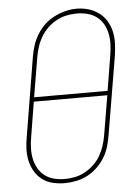

<svg xmlns="http://www.w3.org/2000/svg" viewBox="-54 -788 607 838"><g transform="rotate(-5 250.0 -369.0)"><path d="M195 8Q169 8 143.5 2Q118 -4 98 -19Q78 -34 65 -56Q52 -78 46.5 -103Q41 -128 42 -155Q43 -182 48 -208L105 -553Q109 -578 117 -602.5Q125 -627 138.5 -649.5Q152 -672 171.5 -690.5Q191 -709 214.5 -721Q238 -733 263 -739.5Q288 -746 313 -746Q340 -746 365 -738.5Q390 -731 410.5 -716Q431 -701 444 -679Q457 -657 462.5 -632Q468 -607 467 -580.5Q466 -554 462 -527L404 -182Q400 -157 392.5 -132.5Q385 -108 371 -85.5Q357 -63 337.5 -44.5Q318 -26 294.5 -14Q271 -2 245.5 3Q220 8 195 8ZM417 -377 442 -530Q446 -554 447 -578Q448 -602 443.5 -624.5Q439 -647 428 -667Q417 -687 398.5 -700.5Q380 -714 357.5 -719.5Q335 -725 311 -725Q288 -725 265.5 -720Q243 -715 222 -703.5Q201 -692 183.5 -675Q166 -658 154 -637.5Q142 -617 135 -595Q128 -573 124 -550L95 -377ZM196 -10Q219 -10 242 -14.5Q265 -19 286 -30.5Q307 -42 325 -59Q343 -76 355 -97Q367 -118 374 -140Q381 -162 385 -185L414 -358H92L67 -205Q63 -182 62 -158Q61 -134 65.5 -111.5Q70 -89 81 -69Q92 -49 109.5 -35.5Q127 -22 149.5 -16Q172 -10 196 -10Z"/></g></svg>

Font: Iosevka Curly Slab ThObl
Style: Regular
Weight: 100
Italic angle: -9°
Monospace: yes
Designer: Belleve Invis
Foundry: Belleve Invis
Version: Version 11.0.0; ttfautohint (v1.8.3)